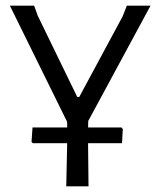

<svg xmlns="http://www.w3.org/2000/svg" viewBox="-20 -661 568 681"><path d="M292 -187 294 0H215L219 -187L218 -229L15 -641H101L114 -605L254 -317H261L415 -603L430 -641H514L293 -232ZM415.5 -203 412.8 -153H96.3L91.8 -158L95.4 -209H411Z"/></svg>

Font: Alegreya Sans
Style: Regular
Weight: 400
Designer: Juan Pablo del Peral
Foundry: Huerta Tipografica
Version: Version 2.008; ttfautohint (v1.6)